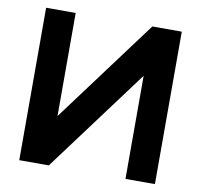

<svg xmlns="http://www.w3.org/2000/svg" viewBox="-76 -750 869 831"><g transform="rotate(10 358.5 -335.0)"><path d="M657.2 -669.9V0H527.8V-453.1L190.9 0H61V-669.9H190.9V-216.8L527.8 -669.9Z"/></g></svg>

Font: LT Wave Text Bold
Style: Regular
Weight: 700
Designer: Daniel Lyons
Version: Version 2.5 (Glyphs App)